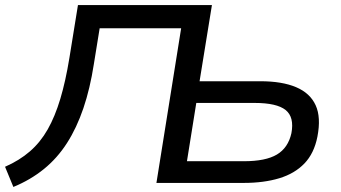

<svg xmlns="http://www.w3.org/2000/svg" viewBox="-30 -725 1350 761"><path d="M23 16 -10 -64Q47 -89 88.5 -125Q130 -161 159 -212Q188 -263 209 -333Q230 -403 245 -495L279 -705H810L761 -403H1002Q1088 -403 1143.5 -379.5Q1199 -356 1221 -308Q1243 -260 1228 -183Q1215 -117 1176.5 -77Q1138 -37 1077 -18.5Q1016 0 936 0H590L688 -613H365L342 -471Q327 -374 300.5 -296Q274 -218 235.5 -158Q197 -98 144 -55Q91 -12 23 16ZM711 -86H937Q1023 -86 1067.5 -112.5Q1112 -139 1125 -197Q1137 -261 1102 -289Q1067 -317 979 -317H748Z"/></svg>

Font: Nunito Sans 7pt SemiExpanded Medium
Style: Italic
Weight: 500
Width: 6
Italic angle: -9°
Designer: Vernon Adams
Foundry: Vernon Adams
Version: Version 3.101;gftools[0.9.27]